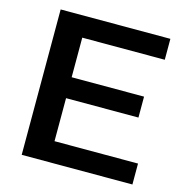

<svg xmlns="http://www.w3.org/2000/svg" viewBox="-108 -842 915 944"><g transform="rotate(15 349.0 -370.0)"><path d="M85.5 0V-740H644V-633.5H224V-432H592.5V-325.5H224V-106.5H649V0Z"/></g></svg>

Font: Encode Sans Expanded SemiBold
Style: Regular
Weight: 600
Width: 7
Designer: Multiple Designers
Foundry: Impallari Type
Version: Version 3.000; ttfautohint (v1.8.3) -l 8 -r 50 -G 200 -x 14 